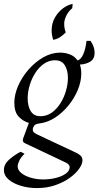

<svg xmlns="http://www.w3.org/2000/svg" viewBox="-23 -723 502 978"><path d="M248 -520Q244 -533 242 -544.5Q240 -556 240 -567Q240 -605 257 -634Q274 -663 298.5 -681Q323 -699 347 -703L345 -681Q326 -666 315 -643.5Q304 -621 304 -603Q304 -577 312 -558Q297 -543 282.5 -533.5Q268 -524 248 -520ZM367 56Q378 61 387.5 70Q397 79 397 94Q397 112 380.5 136Q364 160 333 182.5Q302 205 259.5 220Q217 235 165 235Q122 235 83.5 223.5Q45 212 21 191.5Q-3 171 -3 143Q-3 113 24 89.5Q51 66 82 50L102 60Q83 79 75 96Q67 113 67 124Q67 143 85 158Q103 173 133 182Q163 191 197 191Q230 191 261 183.5Q292 176 312 161.5Q332 147 332 128Q332 115 312 105L103 6Q89 -1 95 -18L124 -97Q95 -105 72.5 -128.5Q50 -152 50 -199Q50 -242 70 -287Q90 -332 123.5 -370Q157 -408 198.5 -431.5Q240 -455 284 -455Q308 -455 332.5 -446Q357 -437 372 -415Q406 -425 418 -515H438Q459 -485 459 -454Q459 -424 438 -410Q417 -396 384 -394Q391 -374 391 -349Q391 -308 373.5 -265.5Q356 -223 325.5 -185.5Q295 -148 257 -123.5Q219 -99 177 -94Q157 -92 150.5 -82Q144 -72 144 -63Q144 -53 151 -47.5Q158 -42 171 -36ZM257 -416Q226 -416 200.5 -398Q175 -380 156.5 -351Q138 -322 128 -288Q118 -254 118 -222Q118 -183 133.5 -157Q149 -131 183 -131Q215 -131 241 -149.5Q267 -168 285.5 -198Q304 -228 313.5 -262Q323 -296 323 -326Q323 -364 307.5 -390Q292 -416 257 -416Z"/></svg>

Font: Bona Nova SC
Style: Italic
Weight: 400
Italic angle: -4°
Designer: Mateusz Machalski
Foundry: Capitalics
Version: Version 4.001; ttfautohint (v1.8.4.7-5d5b)